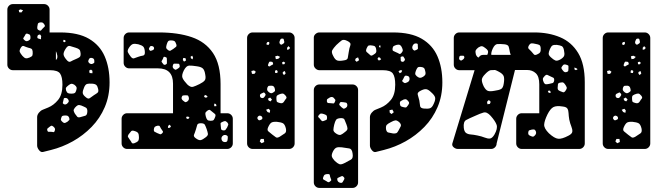

<svg xmlns="http://www.w3.org/2000/svg" viewBox="-20 -730 3254 941"><path d="M190 15Q180 17 171 5.5Q162 -6 162 -17V-156Q162 -167 170.5 -177.5Q179 -188 189 -192L216 -203Q243 -214 264.5 -240Q286 -266 286 -315Q286 -353 274.5 -369.5Q263 -386 225 -386H43Q32 -386 24 -394Q16 -402 16 -413V-683Q16 -694 24 -702Q32 -710 43 -710H196Q207 -710 215 -702Q223 -694 223 -683V-571H275Q363 -571 416 -540Q469 -509 493 -454Q517 -399 517 -326Q517 -260 493.5 -205Q470 -150 429 -108Q388 -66 337 -37.5Q286 -9 230 5ZM80 -684 72 -680 74 -670 85 -669 93 -680ZM198 -609Q193 -617 189 -619Q185 -621 175 -620Q167 -618 165.5 -613Q164 -608 163 -600Q162 -592 163.5 -588Q165 -584 172 -581Q179 -578 181.5 -581.5Q184 -585 189 -590Q194 -596 198 -599Q202 -602 198 -609ZM129 -552Q128 -559 124.5 -561Q121 -563 114 -565Q108 -566 106 -563Q104 -560 101 -554Q98 -548 95 -544.5Q92 -541 97 -536Q103 -530 107.5 -528.5Q112 -527 120 -531Q127 -535 128.5 -539Q130 -543 129 -552ZM172 -540Q179 -537 181 -538V-546Q181 -550 182 -553Q180 -557 178 -559.5Q176 -562 171 -560Q163 -558 163 -548Q163 -544 165 -542.5Q167 -541 172 -540ZM300 -533 292 -535 289 -528 294 -523 301 -525ZM375 -469Q374 -482 369 -487Q364 -492 351 -496Q333 -501 323 -504.5Q313 -508 303 -493Q291 -475 291.5 -464Q292 -453 306 -437Q317 -423 326.5 -428.5Q336 -434 353 -441Q365 -446 370.5 -450.5Q376 -455 375 -469ZM140 -478Q139 -488 134 -491Q129 -494 119 -496Q106 -500 97.5 -504Q89 -508 82 -496Q74 -483 77 -475.5Q80 -468 90 -456Q99 -446 106 -444.5Q113 -443 125 -448Q137 -453 139 -459Q141 -465 140 -478ZM261 -457Q258 -473 254 -479V-436Q263 -443 261 -457ZM430 -446Q420 -448 416 -440Q413 -434 412.5 -430.5Q412 -427 416 -422Q425 -413 435 -418Q442 -421 442.5 -424.5Q443 -428 442 -435Q441 -444 430 -446ZM433 -383 426 -389 417 -384 419 -372 433 -371ZM431 -320Q415 -321 406.5 -318.5Q398 -316 392 -301Q385 -285 385.5 -275Q386 -265 400 -254Q412 -243 420 -249Q428 -255 441 -264Q453 -271 458.5 -276Q464 -281 461 -294Q458 -308 452 -313.5Q446 -319 431 -320ZM344 -315Q335 -320 330 -319.5Q325 -319 317 -313Q308 -306 304.5 -301.5Q301 -297 304 -286Q308 -276 313.5 -273.5Q319 -271 330 -271Q341 -271 346 -274Q351 -277 354 -288Q357 -298 355 -303Q353 -308 344 -315ZM316 -239Q311 -251 299 -250Q293 -250 292.5 -246Q292 -242 290 -235Q289 -230 288 -226.5Q287 -223 292 -220Q300 -215 309 -222Q314 -227 316 -230Q318 -233 316 -239ZM378 -213Q367 -217 361 -214Q355 -211 347 -202Q340 -193 341 -187.5Q342 -182 347 -173Q354 -163 358.5 -158Q363 -153 374 -156Q390 -160 398.5 -163Q407 -166 408 -182Q409 -198 401 -202.5Q393 -207 378 -213ZM319 -153Q316 -160 312 -162Q308 -164 300 -164Q291 -164 286.5 -162Q282 -160 280 -152Q277 -144 279.5 -140Q282 -136 289 -130Q295 -126 299 -127.5Q303 -129 310 -133Q316 -138 319 -141.5Q322 -145 319 -153ZM241 -110Q235 -115 231 -113.5Q227 -112 221 -107Q215 -103 212.5 -100Q210 -97 212 -90Q214 -84 218 -84Q222 -84 229 -84Q236 -84 240.5 -82.5Q245 -81 248 -88Q251 -96 249 -100.5Q247 -105 241 -110Z M603 0Q592 0 584 -8Q576 -16 576 -27V-148Q576 -159 584 -167Q592 -175 603 -175H828V-320Q828 -395 754 -395H613Q602 -395 594 -403Q586 -411 586 -422V-544Q586 -555 594 -563Q602 -571 613 -571H759Q852 -571 919.5 -548Q987 -525 1024 -470Q1061 -415 1061 -318V-175H1094Q1105 -175 1113 -167Q1121 -159 1121 -148V-27Q1121 -16 1113 -8Q1105 0 1094 0ZM844 -513Q840 -525 835 -528.5Q830 -532 818 -532Q807 -532 803.5 -527Q800 -522 797 -512Q794 -502 794.5 -496.5Q795 -491 803 -485Q811 -479 816 -482Q821 -485 829 -490Q837 -496 842 -500Q847 -504 844 -513ZM690 -475Q689 -494 682.5 -501Q676 -508 658 -513Q640 -517 631 -514Q622 -511 612 -496Q603 -482 607 -473.5Q611 -465 621 -452Q629 -442 636.5 -444Q644 -446 656 -451Q670 -456 680.5 -457.5Q691 -459 690 -475ZM726 -504Q717 -506 714 -500Q711 -495 710 -492Q709 -489 713 -484Q716 -480 719.5 -481Q723 -482 728 -484Q736 -487 735 -495Q734 -502 726 -504ZM926 -449 922 -457 914 -452 916 -444 924 -439ZM789 -451Q782 -453 781 -448.5Q780 -444 776 -437Q773 -433 772 -430.5Q771 -428 774 -424Q779 -418 781.5 -414.5Q784 -411 791 -413Q798 -416 798 -420.5Q798 -425 798 -433Q798 -440 797.5 -444.5Q797 -449 789 -451ZM889 -445 878 -446 876 -436 882 -428 892 -434ZM844 -418Q838 -418 834 -418Q830 -418 828 -412Q823 -399 833 -392Q839 -387 842.5 -388.5Q846 -390 852 -394Q858 -398 860 -401Q862 -404 860 -411Q859 -417 855 -417.5Q851 -418 844 -418ZM986 -364Q983 -385 975 -393.5Q967 -402 946 -405Q921 -409 907 -408.5Q893 -408 881 -385Q869 -361 874.5 -348Q880 -335 898 -316Q914 -301 926 -304.5Q938 -308 958 -318Q976 -327 983 -335.5Q990 -344 986 -364ZM992 -262 984 -265 980 -255 989 -251 998 -255ZM887 -263Q880 -263 876.5 -262Q873 -261 871 -255Q867 -245 877 -237Q883 -232 886.5 -230Q890 -228 897 -232Q909 -240 905 -254Q903 -262 898.5 -262.5Q894 -263 887 -263ZM1039 -219 1032 -223 1029 -216 1031 -209 1041 -210ZM1024 -179Q1015 -186 1010.5 -190Q1006 -194 997 -188Q987 -181 986.5 -175Q986 -169 989 -158Q992 -147 996.5 -142.5Q1001 -138 1013 -138Q1024 -138 1027.5 -142.5Q1031 -147 1035 -158Q1038 -166 1034.5 -170Q1031 -174 1024 -179ZM909 -153 902 -159 892 -157 895 -148 902 -147ZM1094 -130Q1087 -137 1082 -136.5Q1077 -136 1069 -132Q1061 -129 1061 -124.5Q1061 -120 1062 -112Q1063 -104 1063.5 -98.5Q1064 -93 1073 -91Q1082 -90 1085 -93.5Q1088 -97 1093 -105Q1097 -113 1098.5 -118Q1100 -123 1094 -130ZM993 -97Q988 -111 984 -118.5Q980 -126 964 -126Q949 -126 946.5 -117.5Q944 -109 940 -95Q935 -79 931 -70Q927 -61 940 -52Q955 -41 964.5 -43.5Q974 -46 988 -57Q1000 -66 999 -74Q998 -82 993 -97ZM818 -111 811 -119 804 -113 803 -103 813 -104ZM769 -100Q765 -107 763 -111Q761 -115 753 -114Q743 -112 739 -108.5Q735 -105 734 -96Q733 -87 737.5 -84.5Q742 -82 750 -78Q759 -75 763.5 -72.5Q768 -70 775 -77Q781 -83 777.5 -87.5Q774 -92 769 -100ZM661 -57Q661 -71 657 -77.5Q653 -84 639 -88Q627 -92 622.5 -86.5Q618 -81 610 -71Q605 -63 607.5 -58.5Q610 -54 615 -47Q622 -38 625 -31.5Q628 -25 638 -28Q651 -33 656 -38Q661 -43 661 -57ZM1090 -67Q1078 -72 1069 -62Q1062 -53 1068 -41Q1074 -32 1087 -34Q1093 -36 1094 -39Q1095 -42 1096 -49Q1097 -56 1096.5 -60Q1096 -64 1090 -67Z M1218 0Q1207 0 1199 -8Q1191 -16 1191 -27V-544Q1191 -555 1199 -563Q1207 -571 1218 -571H1397Q1408 -571 1416 -563Q1424 -555 1424 -544V-27Q1424 -16 1416 -8Q1408 0 1397 0ZM1364 -541Q1357 -541 1355 -538Q1353 -535 1351 -529Q1347 -519 1354 -513Q1358 -510 1361 -511.5Q1364 -513 1368 -516Q1375 -520 1373 -527Q1371 -533 1370.5 -537Q1370 -541 1364 -541ZM1299 -525 1289 -523 1285 -513 1295 -509 1300 -516ZM1394 -504 1387 -496V-486L1396 -488L1402 -495ZM1341 -457 1329 -454 1332 -440 1344 -442 1353 -451ZM1304 -428Q1300 -428 1299 -425.5Q1298 -423 1296 -419Q1295 -414 1293.5 -411.5Q1292 -409 1296 -406Q1300 -403 1302 -405Q1304 -407 1308 -409Q1313 -412 1316.5 -413.5Q1320 -415 1318 -420Q1317 -426 1313.5 -427Q1310 -428 1304 -428ZM1378 -422 1371 -428 1363 -425 1364 -415H1373ZM1341 -382 1334 -387 1328 -383V-373L1339 -372ZM1234 -378 1225 -385 1212 -382 1215 -368H1227ZM1376 -382 1366 -377V-369L1372 -362L1380 -370ZM1326 -298Q1323 -309 1312 -310Q1304 -310 1299 -309.5Q1294 -309 1291 -302Q1288 -293 1289.5 -288.5Q1291 -284 1298 -278Q1305 -273 1309.5 -273Q1314 -273 1321 -278Q1328 -282 1328 -286.5Q1328 -291 1326 -298ZM1279 -272Q1275 -278 1271.5 -276.5Q1268 -275 1262 -272Q1254 -269 1254 -262Q1254 -252 1262 -250Q1270 -247 1276 -255Q1280 -261 1281.5 -264Q1283 -267 1279 -272ZM1380 -261Q1372 -271 1365.5 -271.5Q1359 -272 1347 -267Q1337 -263 1335.5 -257.5Q1334 -252 1335 -241Q1335 -232 1339.5 -229.5Q1344 -227 1352 -225Q1365 -221 1372 -232Q1378 -242 1382.5 -247Q1387 -252 1380 -261ZM1304 -252 1293 -246 1297 -237 1306 -233 1313 -242ZM1297 -197 1284 -192 1291 -181 1302 -177 1304 -189ZM1255 -163Q1248 -164 1243 -157Q1239 -150 1245 -144Q1249 -138 1257 -142Q1262 -144 1264 -145.5Q1266 -147 1266 -152Q1265 -161 1255 -163ZM1381 -101Q1376 -121 1366.5 -126Q1357 -131 1337 -133Q1318 -134 1310 -129Q1302 -124 1294 -106Q1288 -92 1295.5 -86Q1303 -80 1315 -70Q1326 -61 1332.5 -57Q1339 -53 1351 -60Q1367 -70 1376 -76.5Q1385 -83 1381 -101ZM1273 -49H1258L1253 -37L1262 -28L1275 -34Z M1821 15Q1811 17 1802 5.5Q1793 -6 1793 -17V-156Q1793 -167 1801.5 -177.5Q1810 -188 1820 -192L1847 -203Q1874 -214 1895.5 -240Q1917 -266 1917 -315Q1917 -353 1905.5 -369.5Q1894 -386 1856 -386H1545Q1535 -386 1526.5 -394Q1518 -402 1518 -413V-546Q1518 -556 1526.5 -563.5Q1535 -571 1545 -571H1906Q1994 -571 2047 -540Q2100 -509 2124 -454Q2148 -399 2148 -326Q2148 -260 2124.5 -205Q2101 -150 2060 -108Q2019 -66 1968 -37.5Q1917 -9 1861 5ZM1683 -529Q1664 -539 1654 -531.5Q1644 -524 1628 -509Q1614 -494 1608.5 -484Q1603 -474 1613 -456Q1622 -437 1633 -433.5Q1644 -430 1665 -434Q1683 -436 1684.5 -446.5Q1686 -457 1689 -474Q1692 -495 1697 -507.5Q1702 -520 1683 -529ZM2021 -517Q2009 -519 2003 -507Q1997 -495 2005 -486Q2010 -481 2013.5 -482.5Q2017 -484 2024 -487Q2028 -490 2028.5 -492.5Q2029 -495 2028 -500Q2027 -507 2027.5 -511.5Q2028 -516 2021 -517ZM1948 -501Q1943 -509 1938 -510.5Q1933 -512 1924 -510Q1914 -507 1909.5 -504Q1905 -501 1904 -492Q1903 -482 1908 -480Q1913 -478 1921 -474Q1931 -470 1936 -466.5Q1941 -463 1948 -471Q1955 -479 1954 -485Q1953 -491 1948 -501ZM1795 -508Q1786 -508 1783 -504Q1780 -500 1776 -491Q1773 -483 1774.5 -479Q1776 -475 1783 -470Q1791 -463 1795.5 -459Q1800 -455 1809 -461Q1820 -467 1823 -473Q1826 -479 1823 -492Q1820 -503 1813.5 -505Q1807 -507 1795 -508ZM1844 -508 1838 -506V-499L1845 -497ZM1963 -443Q1960 -449 1957.5 -452Q1955 -455 1949 -453Q1943 -452 1943.5 -448Q1944 -444 1944 -438Q1943 -430 1949 -428Q1956 -425 1961 -431Q1967 -438 1963 -443ZM1842 -448 1834 -449 1830 -441 1837 -433 1848 -439ZM1735 -449 1724 -444 1720 -435 1728 -427 1740 -435ZM2064 -382Q2062 -393 2057.5 -397Q2053 -401 2042 -402Q2031 -403 2027 -399Q2023 -395 2019 -385Q2015 -375 2015 -369Q2015 -363 2023 -356Q2032 -349 2038 -348.5Q2044 -348 2054 -354Q2063 -360 2065 -365.5Q2067 -371 2064 -382ZM1951 -385 1942 -386 1933 -381 1939 -371 1948 -376ZM1987 -348Q1985 -354 1982 -356Q1979 -358 1972 -359Q1966 -360 1963.5 -357Q1961 -354 1959 -349Q1956 -341 1952.5 -337Q1949 -333 1955 -328Q1962 -322 1966.5 -323Q1971 -324 1979 -328Q1989 -334 1987 -348ZM1545 191Q1534 191 1526 183Q1518 175 1518 164V-289Q1518 -300 1526 -308Q1534 -316 1545 -316H1708Q1719 -316 1727 -308Q1735 -300 1735 -289V164Q1735 175 1727 183Q1719 191 1708 191ZM2094 -277Q2079 -292 2068 -293Q2057 -294 2039 -284Q2024 -276 2027.5 -265.5Q2031 -255 2035 -238Q2038 -221 2039 -210.5Q2040 -200 2057 -198Q2077 -196 2087.5 -199.5Q2098 -203 2106 -222Q2115 -241 2112.5 -252Q2110 -263 2094 -277ZM1615 -251Q1607 -258 1596 -252Q1589 -248 1585 -245Q1581 -242 1582 -233Q1584 -225 1589 -225Q1594 -225 1603 -224Q1610 -223 1614 -223Q1618 -223 1621 -230Q1625 -238 1623 -241.5Q1621 -245 1615 -251ZM1981 -234Q1975 -241 1971 -243Q1967 -245 1958 -242Q1949 -238 1944 -234.5Q1939 -231 1940 -221Q1941 -211 1946 -208.5Q1951 -206 1961 -204Q1969 -202 1972 -204.5Q1975 -207 1979 -213Q1984 -220 1985 -224Q1986 -228 1981 -234ZM1664 -229Q1656 -230 1651.5 -230Q1647 -230 1644 -223Q1641 -217 1644.5 -214Q1648 -211 1653 -205Q1658 -201 1661.5 -198.5Q1665 -196 1671 -199Q1678 -203 1680.5 -207Q1683 -211 1682 -219Q1680 -226 1675.5 -227Q1671 -228 1664 -229ZM1903 -193 1889 -190 1890 -178 1899 -171 1910 -180ZM1583 -152Q1583 -162 1579.5 -165Q1576 -168 1567 -171Q1558 -174 1553 -173.5Q1548 -173 1542 -165Q1537 -158 1541.5 -154.5Q1546 -151 1551 -144Q1555 -139 1557.5 -137Q1560 -135 1566 -137Q1574 -140 1578.5 -142Q1583 -144 1583 -152ZM1678 -120Q1672 -135 1668.5 -143.5Q1665 -152 1649 -151Q1632 -150 1627 -142.5Q1622 -135 1618 -119Q1614 -102 1614 -93Q1614 -84 1628 -75Q1642 -66 1650.5 -69.5Q1659 -73 1672 -84Q1683 -92 1683 -99.5Q1683 -107 1678 -120ZM1938 -130Q1926 -141 1917.5 -140Q1909 -139 1895 -131Q1881 -124 1875.5 -118Q1870 -112 1872 -96Q1875 -82 1883.5 -80.5Q1892 -79 1906 -76Q1917 -75 1922.5 -77.5Q1928 -80 1933 -90Q1940 -103 1944 -111Q1948 -119 1938 -130ZM1655 -8Q1638 -10 1629 -6.5Q1620 -3 1612 12Q1604 28 1606.5 37Q1609 46 1621 59Q1634 71 1643 74.5Q1652 78 1669 69Q1689 59 1700.5 52Q1712 45 1708 22Q1705 -1 1691.5 -2.5Q1678 -4 1655 -8ZM1600 142Q1597 134 1596.5 128.5Q1596 123 1587 123Q1577 123 1572 126Q1567 129 1564 139Q1561 148 1566.5 150.5Q1572 153 1580 158Q1585 162 1589 163Q1593 164 1598 159Q1604 155 1603.5 151.5Q1603 148 1600 142ZM1664 137Q1659 132 1655.5 133Q1652 134 1646 137Q1639 140 1635.5 142Q1632 144 1633 151Q1635 163 1648 166Q1655 167 1657.5 164.5Q1660 162 1663 156Q1667 150 1668 146Q1669 142 1664 137Z M2224 0Q2213 0 2203.5 -8Q2194 -16 2197 -27L2306 -386H2231Q2220 -386 2212 -394Q2204 -402 2204 -413V-544Q2204 -555 2212 -563Q2220 -571 2231 -571H2599Q2669 -571 2725 -547.5Q2781 -524 2813.5 -470.5Q2846 -417 2846 -327V-27Q2846 -16 2838 -8Q2830 0 2819 0H2537Q2526 0 2518 -8Q2510 -16 2510 -27V-148Q2510 -159 2518 -167Q2526 -175 2537 -175H2623V-317Q2623 -355 2606 -371Q2589 -387 2563 -387H2504L2414 -27Q2414 -16 2406 -8Q2398 0 2387 0ZM2630 -494Q2629 -507 2622.5 -510Q2616 -513 2604 -515Q2592 -518 2585 -517.5Q2578 -517 2572 -507Q2566 -496 2571 -491Q2576 -486 2584 -478Q2592 -469 2596.5 -463.5Q2601 -458 2612 -463Q2624 -468 2627.5 -474.5Q2631 -481 2630 -494ZM2479 -474Q2476 -492 2473 -501.5Q2470 -511 2452 -513Q2430 -515 2417.5 -514Q2405 -513 2395 -492Q2386 -472 2388 -461H2483Q2481 -468 2479 -474ZM2744 -484Q2741 -500 2733 -504Q2725 -508 2709 -510Q2694 -511 2687.5 -507Q2681 -503 2675 -489Q2669 -475 2669 -467Q2669 -459 2680 -449Q2693 -437 2702 -433.5Q2711 -430 2727 -439Q2742 -448 2745 -457Q2748 -466 2744 -484ZM2358 -495Q2348 -503 2341.5 -503.5Q2335 -504 2324 -497Q2314 -489 2311.5 -483Q2309 -477 2312 -464Q2317 -450 2326 -448Q2334 -461 2347 -461H2368L2369 -463Q2374 -475 2371 -481.5Q2368 -488 2358 -495ZM2255 -453Q2253 -457 2250.5 -457Q2248 -457 2243 -457Q2238 -457 2235.5 -456.5Q2233 -456 2231 -451Q2230 -445 2230 -442Q2230 -439 2235 -435Q2240 -432 2242.5 -434Q2245 -436 2250 -439Q2258 -446 2255 -453ZM2766 -393Q2766 -401 2766 -405.5Q2766 -410 2758 -412Q2750 -415 2745 -414Q2740 -413 2735 -405Q2730 -399 2732 -394.5Q2734 -390 2739 -384Q2747 -373 2757 -377Q2764 -379 2765 -382.5Q2766 -386 2766 -393ZM2804 -396 2795 -399 2796 -389 2803 -386 2811 -391ZM2422 -380Q2413 -385 2406 -387L2384 -386Q2373 -383 2358 -367Q2342 -351 2341.5 -339Q2341 -327 2351 -306Q2361 -288 2371.5 -284.5Q2382 -281 2403 -285Q2425 -288 2435.5 -293.5Q2446 -299 2449 -321Q2453 -345 2448.5 -357Q2444 -369 2422 -380ZM2677 -356Q2668 -361 2662.5 -363Q2657 -365 2650 -358Q2641 -349 2640.5 -343Q2640 -337 2645 -326Q2650 -317 2656 -317Q2662 -317 2672 -319Q2683 -321 2688.5 -323Q2694 -325 2696 -335Q2697 -346 2692 -349Q2687 -352 2677 -356ZM2753 -311Q2747 -321 2742 -324.5Q2737 -328 2725 -325Q2715 -323 2714.5 -316.5Q2714 -310 2713 -299Q2713 -292 2716 -289Q2719 -286 2726 -283Q2734 -280 2739 -278Q2744 -276 2750 -283Q2756 -291 2757.5 -296.5Q2759 -302 2753 -311ZM2677 -284 2670 -287 2665 -281 2670 -275H2679ZM2385 -231 2376 -240 2367 -231 2369 -219 2381 -221ZM2770 -144Q2767 -162 2766.5 -175.5Q2766 -189 2761 -197.5Q2756 -206 2738 -208Q2707 -213 2692 -205Q2677 -197 2663 -169Q2648 -138 2647 -119.5Q2646 -101 2670 -77Q2697 -52 2715.5 -50Q2734 -48 2766 -65Q2784 -74 2785 -85Q2786 -96 2780 -110.5Q2774 -125 2770 -144ZM2385 -162Q2366 -183 2350 -178.5Q2334 -174 2308 -162Q2280 -150 2265 -142Q2250 -134 2253 -104Q2255 -85 2264 -78.5Q2273 -72 2287 -71Q2301 -70 2320 -66Q2340 -62 2355 -56Q2370 -50 2381 -51Q2392 -52 2403 -70Q2420 -100 2414 -118Q2408 -136 2385 -162ZM2605 -89Q2601 -95 2597.5 -95.5Q2594 -96 2587 -95Q2579 -93 2574.5 -91.5Q2570 -90 2569 -82Q2568 -73 2571 -69.5Q2574 -66 2582 -63Q2590 -59 2594 -60.5Q2598 -62 2603 -68Q2611 -77 2605 -89Z M2961 0Q2950 0 2942 -8Q2934 -16 2934 -27V-544Q2934 -555 2942 -563Q2950 -571 2961 -571H3140Q3151 -571 3159 -563Q3167 -555 3167 -544V-27Q3167 -16 3159 -8Q3151 0 3140 0ZM3107 -541Q3100 -541 3098 -538Q3096 -535 3094 -529Q3090 -519 3097 -513Q3101 -510 3104 -511.5Q3107 -513 3111 -516Q3118 -520 3116 -527Q3114 -533 3113.5 -537Q3113 -541 3107 -541ZM3042 -525 3032 -523 3028 -513 3038 -509 3043 -516ZM3137 -504 3130 -496V-486L3139 -488L3145 -495ZM3084 -457 3072 -454 3075 -440 3087 -442 3096 -451ZM3047 -428Q3043 -428 3042 -425.5Q3041 -423 3039 -419Q3038 -414 3036.5 -411.5Q3035 -409 3039 -406Q3043 -403 3045 -405Q3047 -407 3051 -409Q3056 -412 3059.5 -413.5Q3063 -415 3061 -420Q3060 -426 3056.5 -427Q3053 -428 3047 -428ZM3121 -422 3114 -428 3106 -425 3107 -415H3116ZM3084 -382 3077 -387 3071 -383V-373L3082 -372ZM2977 -378 2968 -385 2955 -382 2958 -368H2970ZM3119 -382 3109 -377V-369L3115 -362L3123 -370ZM3069 -298Q3066 -309 3055 -310Q3047 -310 3042 -309.5Q3037 -309 3034 -302Q3031 -293 3032.5 -288.5Q3034 -284 3041 -278Q3048 -273 3052.5 -273Q3057 -273 3064 -278Q3071 -282 3071 -286.5Q3071 -291 3069 -298ZM3022 -272Q3018 -278 3014.5 -276.5Q3011 -275 3005 -272Q2997 -269 2997 -262Q2997 -252 3005 -250Q3013 -247 3019 -255Q3023 -261 3024.5 -264Q3026 -267 3022 -272ZM3123 -261Q3115 -271 3108.5 -271.5Q3102 -272 3090 -267Q3080 -263 3078.5 -257.5Q3077 -252 3078 -241Q3078 -232 3082.5 -229.5Q3087 -227 3095 -225Q3108 -221 3115 -232Q3121 -242 3125.5 -247Q3130 -252 3123 -261ZM3047 -252 3036 -246 3040 -237 3049 -233 3056 -242ZM3040 -197 3027 -192 3034 -181 3045 -177 3047 -189ZM2998 -163Q2991 -164 2986 -157Q2982 -150 2988 -144Q2992 -138 3000 -142Q3005 -144 3007 -145.5Q3009 -147 3009 -152Q3008 -161 2998 -163ZM3124 -101Q3119 -121 3109.5 -126Q3100 -131 3080 -133Q3061 -134 3053 -129Q3045 -124 3037 -106Q3031 -92 3038.5 -86Q3046 -80 3058 -70Q3069 -61 3075.5 -57Q3082 -53 3094 -60Q3110 -70 3119 -76.5Q3128 -83 3124 -101ZM3016 -49H3001L2996 -37L3005 -28L3018 -34Z"/></svg>

Font: Rubik Moonrocks
Style: Regular
Weight: 400
Designer: Hubert and Fischer, NaN
Foundry: Hubert and Fischer, NaN
Version: Version 2.200